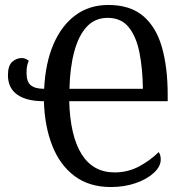

<svg xmlns="http://www.w3.org/2000/svg" viewBox="-20 -744 744 774"><path d="M427 10Q340 10 281 -34Q222 -78 191 -156Q160 -234 157 -336Q87 -336 49.5 -362.5Q12 -389 12 -441Q12 -479 29 -494.5Q46 -510 68 -510Q77 -510 84 -506.5Q91 -503 96 -499Q91 -488 89 -477Q87 -466 87 -450Q87 -414 104.5 -400Q122 -386 158 -386Q163 -490 195.5 -565.5Q228 -641 284 -682.5Q340 -724 417 -724Q504 -724 556.5 -680Q609 -636 632.5 -554.5Q656 -473 656 -361V-336H259Q263 -196 309 -122.5Q355 -49 442 -49Q495 -49 539.5 -72.5Q584 -96 620 -131Q623 -126 625.5 -119Q628 -112 628 -101Q628 -73 600.5 -47.5Q573 -22 527.5 -6Q482 10 427 10ZM556 -386Q555 -466 542.5 -530.5Q530 -595 499.5 -633.5Q469 -672 414 -672Q363 -672 330 -636.5Q297 -601 279.5 -536.5Q262 -472 260 -386Z"/></svg>

Font: Noto Serif Condensed
Style: Regular
Weight: 400
Width: 3
Designer: Monotype Design Team
Foundry: Monotype Imaging Inc.
Version: Version 2.013; ttfautohint (v1.8.4.7-5d5b)